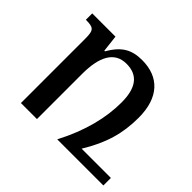

<svg xmlns="http://www.w3.org/2000/svg" viewBox="-119 -666 830 830"><g transform="rotate(45 296.0 -251.0)"><path d="M592 -46H413C470 -139 493 -218 493 -315C493 -440 429 -502 328 -502C267 -502 225 -482 187 -415H183L174 -492H32V-453C79 -453 88 -446 88 -394V0H186V-276C186 -380 217 -443 291 -443C361 -443 394 -398 394 -309C394 -216 369 -113 310 0H592Z"/></g></svg>

Font: Noto Serif Armenian
Style: Regular
Weight: 400
Designer: Monotype Design Team
Foundry: Monotype Imaging Inc.
Version: Version 1.901